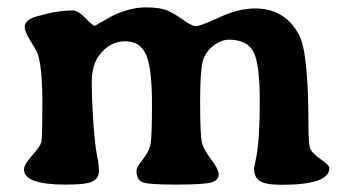

<svg xmlns="http://www.w3.org/2000/svg" viewBox="-20 -500 939 520"><path d="M872.1 -44.9Q872.1 0.5 742.7 0.5Q700.2 0.5 684.1 -9.5Q668 -19.5 668 -44.4L674.3 -75.7Q683.6 -125 683.6 -225.8Q683.6 -326.7 666.5 -359.6Q649.4 -392.6 599.1 -392.6Q582 -392.6 562 -379.2Q542 -365.7 532 -342.8Q522 -319.8 522 -224.4Q522 -128.9 527.6 -110.8Q533.2 -92.8 552.7 -67.1Q572.3 -41.5 572.3 -27.1Q572.3 -12.7 553.5 -6.3Q534.7 0 454.6 0Q374.5 0 362.1 -8.3Q349.6 -16.6 349.6 -38.6Q349.6 -45.9 366 -67.1Q382.3 -88.4 387 -106Q391.6 -123.5 391.6 -218.8Q391.6 -314 376 -351.1Q360.4 -388.2 318.8 -388.2Q277.3 -388.2 248.5 -350.1Q228.5 -323.7 228.5 -276.9Q228.5 -230 232.9 -167.5Q237.3 -105 242.7 -79.6Q248 -54.2 248 -36.6Q248 -19 232.4 -9.5Q216.8 0 158.2 0Q44.9 0 44.9 -41Q44.9 -54.2 66.9 -78.9Q88.9 -103.5 91.8 -114.5Q94.7 -125.5 94.7 -221.7Q94.7 -317.9 82 -354.5Q78.6 -363.8 62.7 -388.9Q46.9 -414.1 46.9 -427.2Q46.9 -445.8 78.1 -455.1Q133.8 -471.7 177.2 -471.7Q191.4 -471.7 211.4 -450.9Q231.4 -430.2 236.8 -430.2L252.4 -439Q281.2 -455.6 289.6 -459.5Q334.5 -480 374.5 -480Q414.6 -480 434.1 -471.2Q453.6 -462.4 476.6 -445.8Q499.5 -429.2 511 -429.2Q522.5 -429.2 574.2 -453.1Q626 -477.1 670.9 -477.1Q752 -477.1 790 -405.3Q815.4 -358.4 815.4 -157.7Q815.4 -106.9 821 -95.5Q826.7 -84 849.4 -68.1Q872.1 -52.2 872.1 -44.9Z"/></svg>

Font: Averia Serif Libre RX
Style: Bold
Weight: 700
Version: Version 1.002